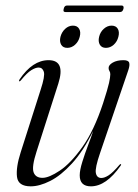

<svg xmlns="http://www.w3.org/2000/svg" viewBox="-20 -650 488 678"><path d="M407 -70Q409 -69 406 -65Q355 8 301 8Q261.5 8 261.5 -31Q261.5 -49 270.8 -78.8Q280 -108.5 291.5 -138.5Q303 -168.5 309 -187.5Q273.5 -115.5 234.2 -72.8Q195 -30 157.2 -11Q119.5 8 88.5 8Q44 8 40 -25.5Q36 -59 53 -112L123.5 -333Q139.5 -381.5 134.8 -396.5Q130 -411.5 116.5 -411.5Q105.5 -411.5 90.5 -402.2Q75.5 -393 53.5 -366Q50 -362 48 -363Q46 -364 49 -369.5Q95 -437.5 151.5 -437.5Q212 -437.5 186 -355L109 -114.5Q91.5 -60.5 98.8 -41.2Q106 -22 130 -22Q153 -22 191.2 -47.5Q229.5 -73 270.8 -130.8Q312 -188.5 344 -285.5Q360.5 -336.5 365 -357Q369.5 -377.5 369.5 -387.5Q369.5 -395 366.5 -399.2Q363.5 -403.5 363.5 -410Q363.5 -420.5 378.2 -429Q393 -437.5 416 -437.5Q433.5 -437.5 436.2 -428.5Q439 -419.5 433 -402L333.5 -110Q315 -56.5 318.5 -39Q322 -21.5 338 -21.5Q349 -21.5 363.8 -31Q378.5 -40.5 401.5 -67.5Q404.5 -71.5 407 -70ZM217.5 -481Q202.5 -481 196 -492.2Q189.5 -503.5 193.5 -520Q198 -537 210.2 -548.2Q222.5 -559.5 237.5 -559.5Q253 -559.5 259.5 -548.2Q266 -537 261.5 -520Q257.5 -503.5 245.2 -492.2Q233 -481 217.5 -481ZM354 -481Q339 -481 332.5 -492.2Q326 -503.5 330 -520Q334 -537 346.5 -548.2Q359 -559.5 374 -559.5Q389.5 -559.5 396 -548.2Q402.5 -537 398 -520Q394 -503.5 381.8 -492.2Q369.5 -481 354 -481ZM205 -619Q207.5 -630.5 216.5 -630.5H409.5Q418.5 -630.5 416 -619Q413 -607.5 404 -607.5H211Q201.5 -607.5 205 -619Z"/></svg>

Font: Fraunces 144pt Light
Style: Italic
Weight: 300
Italic angle: -16°
Version: Version 1.000;[0bf87f6ff]